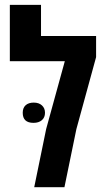

<svg xmlns="http://www.w3.org/2000/svg" viewBox="-20 -780 442 800"><path d="M122.6 0 172.4 -242.7 250 -524.9H21V-759.8H150.9V-629.9H380.4V-542L298.3 -242.2L248.5 0ZM119.6 -268.1Q74.7 -268.1 74.7 -310.1Q74.7 -330.6 86.9 -341.6Q99.1 -352.5 120.6 -352.5Q142.1 -352.5 154.8 -340.8Q167.5 -329.1 167.5 -310.1Q167.5 -290.5 154.5 -279.3Q141.6 -268.1 119.6 -268.1Z"/></svg>

Font: Open Sans Condensed
Style: Regular
Weight: 400
Width: 3
Designer: Monotype Design Team
Foundry: Monotype Imaging Inc.
Version: Version 3.000